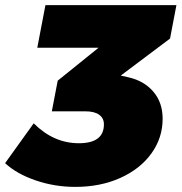

<svg xmlns="http://www.w3.org/2000/svg" viewBox="-25 -722 711 752"><path d="M641 -571 448 -426 479 -419Q540 -405 576 -362.5Q612 -320 612 -257Q612 -182 568 -121Q524 -60 446 -25Q368 10 270 10Q189 10 114.5 -15.5Q40 -41 -5 -83L107 -239Q185 -161 284 -161Q382 -161 382 -235Q382 -259 363.5 -272.5Q345 -286 309 -286H178L201 -406L361 -535H121L153 -702H666Z"/></svg>

Font: Gontserrat Black
Style: Italic
Weight: 900
Italic angle: -11.3°
Designer: Julieta Ulanovsky
Foundry: Julieta Ulanovsky
Version: Version 6.001